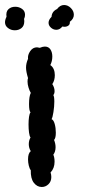

<svg xmlns="http://www.w3.org/2000/svg" viewBox="-29 -747 369 767"><path d="M194 -217Q194 -195 187 -188Q193 -173 193 -159Q193 -141 184 -129Q189 -118 189 -101Q189 -75 173 -58Q176 -49 176 -40Q176 -22 164.5 -11Q153 0 138 0Q119 0 106 -17Q93 -34 94 -67Q89 -73 86 -85.5Q83 -98 83 -110Q83 -135 94 -143Q86 -156 86 -171Q86 -186 93 -198Q89 -202 87 -217Q85 -232 85 -250Q85 -267 87 -280.5Q89 -294 93 -298Q87 -304 87 -331Q87 -362 94 -376Q89 -384 85 -397Q81 -410 81 -421Q81 -431 83 -435Q75 -461 75 -477Q75 -494 83 -512Q81 -527 91.5 -542.5Q102 -558 119 -558Q122 -558 130 -556Q142 -561 150 -561Q165 -561 172.5 -549.5Q180 -538 180 -521Q180 -503 172 -487Q181 -481 185.5 -470.5Q190 -460 190 -447Q190 -426 180 -411Q189 -397 189 -383Q189 -373 184 -367Q188 -362 188 -341Q188 -322 184.5 -299.5Q181 -277 177 -271Q185 -268 189.5 -252Q194 -236 194 -217ZM196 -628Q184 -628 174.5 -636.5Q165 -645 165 -656Q165 -668 177 -680Q178 -701 199 -711Q211 -727 227 -727Q242 -727 254 -715Q266 -703 266 -688Q266 -672 250 -660Q251 -650 244.5 -645Q238 -640 228 -640L220 -641Q210 -628 196 -628ZM-9 -658Q-9 -644 3 -635Q15 -626 30 -626Q46 -626 57 -635Q68 -644 68 -662Q68 -668 67 -671Q71 -679 71 -688Q71 -703 59 -711.5Q47 -720 32 -720Q15 -720 4.5 -710Q-6 -700 -3 -680Q-9 -668 -9 -658Z"/></svg>

Font: Pangolin
Style: Regular
Weight: 400
Designer: Kevin Burke
Foundry: Google, Inc.
Version: Version 1.101